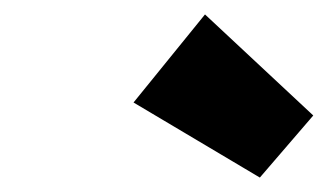

<svg xmlns="http://www.w3.org/2000/svg" viewBox="-20 -846 454 266"><path d="M165 -704 264 -826 414 -686 340 -600Z"/></svg>

Font: Fz Poppins
Style: Bold Italic
Weight: 700
Italic angle: -10°
Designer: Ninad Kale (Devanagari), Jonny Pinhorn (Latin)
Foundry: Indian Type Foundry
Version: Vit hóa bi Vntype.Com & FontZin.Com